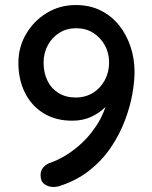

<svg xmlns="http://www.w3.org/2000/svg" viewBox="-20 -732 605 762"><path d="M281 -712Q337 -712 380.5 -690Q424 -668 453.5 -630.5Q483 -593 498.5 -545.5Q514 -498 514 -447Q514 -408 505 -357.5Q496 -307 475 -252Q454 -197 419.5 -146Q385 -95 333.5 -54.5Q282 -14 211 8Q201 10 192 10Q172 10 156.5 -1Q141 -12 141 -37Q141 -56 153 -69Q165 -82 185 -88Q234 -106 281 -143.5Q328 -181 362 -232.5Q396 -284 408 -343L433 -347Q418 -326 395 -304Q372 -282 340 -267.5Q308 -253 266 -253Q201 -253 153 -282.5Q105 -312 79 -364Q53 -416 53 -483Q53 -545 83.5 -597Q114 -649 165.5 -680.5Q217 -712 281 -712ZM282 -620Q245 -620 216 -602Q187 -584 170 -553Q153 -522 153 -483Q153 -444 168 -412.5Q183 -381 212 -363Q241 -345 280 -345Q319 -345 349 -363.5Q379 -382 396 -414Q413 -446 413 -484Q413 -522 396 -552.5Q379 -583 350 -601.5Q321 -620 282 -620Z"/></svg>

Font: Quicksand Light SemiBold
Style: Regular
Weight: 600
Version: Version 3.006